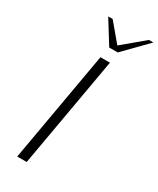

<svg xmlns="http://www.w3.org/2000/svg" viewBox="-229 -984 868 1053"><g transform="rotate(30 205.5 -457.5)"><path d="M200 -700H260L137 0H77ZM125 -915H153L248 -802L383 -915H411L269 -770H215Z"/></g></svg>

Font: Fahkwang ExtraLight
Style: Italic
Weight: 275
Italic angle: -10°
Designer: Suppakit Chalermlarp | Katatrad Co.,Ltd.
Foundry: Cadson Demak Co.,Ltd.
Version: Version 1.000; ttfautohint (v1.6)